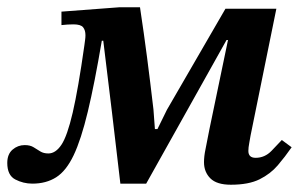

<svg xmlns="http://www.w3.org/2000/svg" viewBox="-33 -497 839 528"><path d="M56 8Q31 8 9 -3.5Q-13 -15 -13 -49Q-13 -73 1.5 -85.5Q16 -98 35 -98Q50 -98 59.5 -92Q69 -86 78 -80.5Q87 -75 100 -75Q120 -75 136 -99Q152 -123 167 -187.5Q182 -252 199 -372Q200 -380 201 -387Q202 -394 202 -400Q202 -414 195.5 -422Q189 -430 169 -430Q162 -430 153 -429.5Q144 -429 136 -428V-465L295 -477H352Q363 -404 371.5 -338.5Q380 -273 389 -196L393 -142H400L426 -195L587 -473H727L656 -124Q655 -117 652.5 -104Q650 -91 650 -82Q650 -63 670 -63Q695 -63 713.5 -82Q732 -101 742 -112L769 -92Q751 -66 731 -42.5Q711 -19 681 -4Q651 11 602 11Q563 11 545.5 -6.5Q528 -24 528 -51Q528 -67 532 -86Q536 -105 543 -142L594 -387H590L369 8H298Q286 -94 275 -187.5Q264 -281 251 -385H247Q227 -267 208.5 -190Q190 -113 169.5 -70Q149 -27 121.5 -9.5Q94 8 56 8Z"/></svg>

Font: STIX Two Text SemiBold
Style: Italic
Weight: 600
Italic angle: -12°
Designer: Ross Mills, John Hudson & Paul Hanslow, Tiro Typeworks Ltd; with prior portions MicroPress Inc. and Coen Hoffman, Elsevi
Foundry: Tiro Typeworks Ltd
Version: Version 2.13 b171